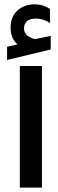

<svg xmlns="http://www.w3.org/2000/svg" viewBox="-20 -856 264 874"><path d="M70.3 -555.7V-2H170.9V-555.7ZM207.5 -815.4C186.5 -829.1 163.6 -836.4 138.7 -836.4C106.9 -836.4 80.6 -827.1 59.6 -808.1C38.6 -789.1 28.3 -763.7 28.3 -732.4C28.3 -697.3 37.6 -673.8 59.6 -653.8C43.9 -650.4 28.3 -646.5 12.2 -643.1V-583L210.9 -630.9V-692.4C205.6 -691.4 194.8 -689.5 179.2 -686C163.6 -682.6 151.4 -680.2 143.1 -678.7C142.1 -678.2 141.1 -678.2 139.6 -678.2C136.2 -678.2 134.8 -679.2 130.9 -680.2C101.1 -690.4 89.4 -706.5 89.4 -726.1C89.4 -756.3 107.9 -771.5 145.5 -771.5C165 -771.5 186 -764.6 208 -751.5Z"/></svg>

Font: Shabnam Medium
Style: Regular
Weight: 500
Foundry: DejaVu fonts team - Redesigned by Saber Rastikerdar - Based on Vazir font
Version: Version 5.0.1